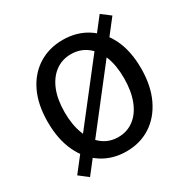

<svg xmlns="http://www.w3.org/2000/svg" viewBox="-163 -834 995 1014"><g transform="rotate(-30 334.5 -327.5)"><path d="M101 33 47 -9 576 -688 630 -647ZM337 12Q254 12 189.5 -29.5Q125 -71 89 -148Q53 -225 53 -330Q53 -436 89 -511Q125 -586 189.5 -626.5Q254 -667 337 -667Q421 -667 485 -626.5Q549 -586 585.5 -511Q622 -436 622 -330Q622 -225 585.5 -148Q549 -71 485 -29.5Q421 12 337 12ZM337 -75Q392 -75 433 -106.5Q474 -138 496 -195.5Q518 -253 518 -330Q518 -408 496 -463.5Q474 -519 433 -549.5Q392 -580 337 -580Q283 -580 242 -549.5Q201 -519 178.5 -463.5Q156 -408 156 -330Q156 -253 178.5 -195.5Q201 -138 242 -106.5Q283 -75 337 -75Z"/></g></svg>

Font: Mada Medium
Style: Regular
Weight: 500
Designer: Khaled Hosny
Version: Version 1.5